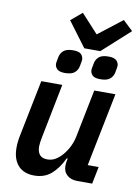

<svg xmlns="http://www.w3.org/2000/svg" viewBox="-102 -1011 782 1089"><g transform="rotate(10 289.0 -466.5)"><path d="M120 -522H241L179 -209Q176 -194 174 -180Q172 -166 172 -156Q172 -125 186 -108Q200 -91 230 -91Q256 -91 277 -103.5Q298 -116 316 -137Q336 -160 350 -188.5Q364 -217 370 -247L425 -522H547L462 -99H525L505 0H419Q383 0 360.5 -19.5Q338 -39 338 -73Q338 -80 339 -88.5Q340 -97 341 -103L344 -116H338Q310 -56 270.5 -22Q231 12 173 12Q112 12 79.5 -24.5Q47 -61 47 -126Q47 -144 49 -162Q51 -180 55 -199ZM420 -748H328L221 -891L285 -945L383 -838L521 -945L578 -891ZM243 -591Q211 -591 198 -604Q185 -617 185 -635Q185 -639 186.5 -646.5Q188 -654 191 -671Q195 -695 212.5 -710.5Q230 -726 269 -726Q302 -726 314.5 -713Q327 -700 327 -682Q327 -678 325.5 -670Q324 -662 321 -645Q317 -622 299.5 -606.5Q282 -591 243 -591ZM447 -591Q414 -591 401.5 -604Q389 -617 389 -635Q389 -639 390.5 -646.5Q392 -654 395 -671Q399 -695 416 -710.5Q433 -726 472 -726Q505 -726 518 -713Q531 -700 531 -682Q531 -678 529.5 -670Q528 -662 525 -645Q521 -622 503.5 -606.5Q486 -591 447 -591Z"/></g></svg>

Font: IBM Plex Sans SemiBold
Style: Italic
Weight: 600
Italic angle: -11.31°
Designer: Mike Abbink, Paul van der Laan, Pieter van Rosmalen
Foundry: Bold Monday
Version: Version 3.201